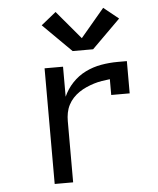

<svg xmlns="http://www.w3.org/2000/svg" viewBox="-54 -813 708 860"><g transform="rotate(-5 300.0 -383.5)"><path d="M157 0V-520H240V-385Q255 -419 281 -446.5Q307 -474 340.5 -490.5Q374 -507 411 -513.5Q448 -520 486 -520H527V-375H444V-446Q426 -444 407.5 -441Q389 -438 371.5 -432.5Q354 -427 337 -419.5Q320 -412 304.5 -401.5Q289 -391 276.5 -377.5Q264 -364 255.5 -347.5Q247 -331 243.5 -312.5Q240 -294 240 -276V0ZM381 -586H289L161 -713L228 -767L335 -640L442 -767L509 -713Z"/></g></svg>

Font: Iosevka Meiseki Sans
Style: Regular
Weight: 400
Monospace: yes
Designer: Belleve Invis
Foundry: Belleve Invis
Version: Version 11.2.6; ttfautohint (v1.8.4)